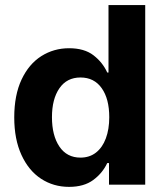

<svg xmlns="http://www.w3.org/2000/svg" viewBox="-20 -727 651 756"><path d="M36.1 -264.6Q36.1 -352.5 64.9 -413.8Q93.8 -475.1 142.8 -506.1Q191.9 -537.1 252 -537.1Q312 -537.1 348.1 -509.3Q384.3 -481.4 402.3 -441.4H407.2V-707H551.8V0H409.2V-85H402.3Q383.8 -45.4 347.2 -18.3Q310.5 8.8 252 8.8Q190.4 8.8 141.6 -23.2Q92.8 -55.2 64.5 -116.9Q36.1 -178.7 36.1 -264.6ZM410.2 -265.6Q410.2 -337.9 380.4 -379.9Q350.6 -421.9 296.9 -421.9Q243.2 -421.9 213.9 -379.4Q184.6 -336.9 184.6 -265.6Q184.6 -193.4 213.9 -149.9Q243.2 -106.4 296.9 -106.4Q332.5 -106.4 357.9 -126.2Q383.3 -146 396.7 -181.9Q410.2 -217.8 410.2 -265.6Z"/></svg>

Font: Pretendard
Style: Bold
Weight: 700
Designer: Base glyphs from Inter by Rasmus Andersson; Hangeul glyphs from Noto Sans CJK(Source Han Sans) by Jang Soo-young and Kan
Foundry: Kil Hyung-jin
Version: Version 1.309